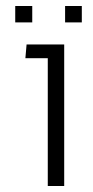

<svg xmlns="http://www.w3.org/2000/svg" viewBox="-20 -623 310 643"><path d="M31 -548V-603H88V-548ZM198 -548V-603H254V-548ZM140 0V-428H65L69 -474H195V0Z"/></svg>

Font: Kanit ExtraLight
Style: Regular
Weight: 275
Designer: Katatrad Team
Foundry: CadsonDemak
Version: Version 2.000; ttfautohint (v1.8.3)